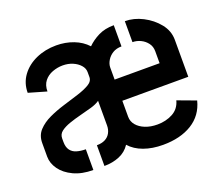

<svg xmlns="http://www.w3.org/2000/svg" viewBox="-94 -643 854 766"><g transform="rotate(-20 332.5 -259.5)"><path d="M477 0Q432 0 396 -13Q360 -26 338 -51Q321 -25 292 -13Q263 -1 228 -1V-89Q249 -89 263.5 -96.5Q278 -104 285.5 -118Q293 -132 293 -149V-254Q279 -244 256.5 -237.5Q234 -231 208 -224.5Q182 -218 159 -210Q136 -202 121.5 -191Q107 -180 107 -162V-147Q107 -125 116.5 -112Q126 -99 143 -94Q160 -89 181 -89V-1Q133 -1 98 -17.5Q63 -34 44.5 -60Q26 -86 26 -114V-172Q26 -204 45.5 -225Q65 -246 95 -260Q125 -274 159.5 -284.5Q194 -295 224 -304.5Q254 -314 273.5 -325.5Q293 -337 293 -355V-376Q293 -392 281 -405.5Q269 -419 250 -427Q231 -435 208 -435Q186 -435 164.5 -427Q143 -419 129.5 -402Q116 -385 116 -358L40 -380Q40 -421 63 -452.5Q86 -484 125 -501.5Q164 -519 211 -519Q250 -519 284 -506Q318 -493 341 -468Q361 -488 389 -502Q417 -516 455 -516V-426Q433 -426 417.5 -416.5Q402 -407 393 -392Q384 -377 384 -362V-311H575V-362Q575 -382 564 -396.5Q553 -411 536.5 -419Q520 -427 502 -427V-516Q540 -516 577 -497Q614 -478 639 -447Q664 -416 664 -378V-221H384V-153Q384 -133 397 -117.5Q410 -102 432.5 -93Q455 -84 484 -84Q520 -84 549 -99.5Q578 -115 587 -149L665 -120Q650 -61 600.5 -30.5Q551 0 477 0Z"/></g></svg>

Font: Stick No Bills ExtraLight SemiBold
Style: Regular
Weight: 600
Version: Version 2.000